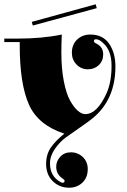

<svg xmlns="http://www.w3.org/2000/svg" viewBox="-64 -649 594 895"><path d="M357 -488Q415 -488 444.5 -445.5Q474 -403 474 -339Q474 -188 372 -101Q353 -85 311.5 -56.5Q270 -28 242.5 -8Q215 12 192 45Q169 78 169 113Q169 172 217 199Q223 203 228 203Q237 203 237 194Q237 189 229 184Q198 164 198 128Q198 102 217 81.5Q236 61 266 61Q299 61 322 83Q345 105 345 139Q345 179 320 202.5Q295 226 258 226Q213 226 182 195.5Q151 165 151 115Q151 70 173.5 38Q196 6 236 -26Q113 -66 70.5 -162.5Q28 -259 28 -437V-453H-44V-469H16Q133 -469 224 -488Q222 -442 222 -403Q222 -329 233.5 -270.5Q245 -212 262.5 -180.5Q280 -149 298.5 -133Q317 -117 333 -117Q389 -117 433 -215Q456 -267 456 -342Q456 -415 416 -449Q399 -466 383 -466Q374 -466 374 -457Q374 -451 383 -447Q417 -431 417 -396Q417 -365 396.5 -345.5Q376 -326 346 -326Q314 -326 292.5 -348.5Q271 -371 271 -403Q271 -441 295.5 -464.5Q320 -488 357 -488ZM382 -629 387 -611 89 -530 84 -547Z"/></svg>

Font: Elsie Swash Caps Black
Style: Regular
Weight: 900
Designer: Alejandro Inler
Foundry: Alejandro Inler
Version: 1.001